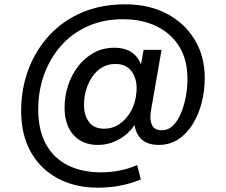

<svg xmlns="http://www.w3.org/2000/svg" viewBox="-20 -665 1046 889"><path d="M432 204Q328 204 247.5 161Q167 118 122.5 38.5Q78 -41 78 -150Q78 -255 112 -344.5Q146 -434 209 -502Q272 -570 360.5 -607.5Q449 -645 560 -645Q669 -645 751.5 -602Q834 -559 881 -482Q928 -405 928 -304Q928 -245 914 -190Q900 -135 872.5 -90.5Q845 -46 805.5 -20Q766 6 715 6Q653 6 624.5 -32Q596 -70 603 -131L605 -164L624 -126Q600 -66 547.5 -30Q495 6 433 6Q362 6 320.5 -40Q279 -86 279 -167Q279 -220 295.5 -270Q312 -320 342.5 -359Q373 -398 415 -421Q457 -444 509 -444Q568 -444 602 -413Q636 -382 643 -321L622 -308L645 -434H728L679 -153Q672 -113 683 -87.5Q694 -62 729 -62Q759 -62 781 -83.5Q803 -105 818 -141Q833 -177 840.5 -218.5Q848 -260 848 -300Q848 -387 811 -448Q774 -509 706.5 -542.5Q639 -576 549 -576Q459 -576 386.5 -543.5Q314 -511 263 -453.5Q212 -396 184.5 -320.5Q157 -245 157 -158Q157 -64 192 1Q227 66 292.5 99.5Q358 133 448 133Q492 133 535 124.5Q578 116 615 99L632 166Q586 185 536 194.5Q486 204 432 204ZM463 -69Q501 -69 533 -90.5Q565 -112 586.5 -150.5Q608 -189 612 -240Q615 -276 605 -305Q595 -334 572.5 -351.5Q550 -369 515 -369Q480 -369 453 -353Q426 -337 407.5 -310Q389 -283 379 -249.5Q369 -216 369 -180Q369 -130 392.5 -99.5Q416 -69 463 -69Z"/></svg>

Font: DM Sans 11pt Medium
Style: Regular
Weight: 500
Version: Version 4.004;gftools[0.9.30]